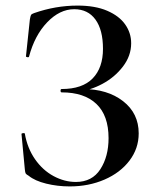

<svg xmlns="http://www.w3.org/2000/svg" viewBox="-20 -656 569 688"><path d="M369 -161Q369 -242 325.5 -283.5Q282 -325 201 -325Q197 -325 197 -331Q197 -337 201 -337Q275 -337 312 -375Q349 -413 349 -481Q349 -549 322 -586Q295 -623 246 -623Q194 -623 149 -576Q104 -529 84 -453Q83 -450 78 -451Q73 -452 73 -454L87 -586Q89 -598 91 -602Q93 -606 102 -609Q179 -636 258 -636Q321 -636 364 -617.5Q407 -599 428.5 -568.5Q450 -538 450 -501Q450 -456 420.5 -417.5Q391 -379 347 -355.5Q303 -332 263 -329L277 -337Q365 -337 421 -293.5Q477 -250 477 -178Q477 -124 444 -80.5Q411 -37 354.5 -12.5Q298 12 230 12Q186 12 145.5 2Q105 -8 83 -26Q74 -31 72 -34.5Q70 -38 69 -49L57 -176Q57 -178 62.5 -179Q68 -180 69 -177Q78 -125 105.5 -85.5Q133 -46 172 -25Q211 -4 252 -4Q310 -4 339.5 -49.5Q369 -95 369 -161Z"/></svg>

Font: Cormorant Garamond SemiBold
Style: Regular
Weight: 600
Designer: Christian Thalmann (Catharsis Fonts)
Foundry: Catharsis Fonts
Version: Version 4.000